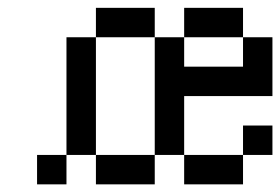

<svg xmlns="http://www.w3.org/2000/svg" viewBox="-20 -482 732 502"><path d="M76.9 -76.9H153.8V0H76.9ZM153.8 -153.8H230.8V-76.9H153.8ZM153.8 -230.8H230.8V-153.8H153.8ZM153.8 -307.7H230.8V-230.8H153.8ZM153.8 -384.6H230.8V-307.7H153.8ZM230.8 -76.9H307.7V0H230.8ZM307.7 -76.9H384.6V0H307.7ZM230.8 -461.5H307.7V-384.6H230.8ZM307.7 -461.5H384.6V-384.6H307.7ZM461.5 -76.9H538.5V0H461.5ZM538.5 -76.9H615.4V0H538.5ZM384.6 -153.8H461.5V-76.9H384.6ZM384.6 -230.8H461.5V-153.8H384.6ZM384.6 -307.7H461.5V-230.8H384.6ZM384.6 -384.6H461.5V-307.7H384.6ZM461.5 -461.5H538.5V-384.6H461.5ZM538.5 -461.5H615.4V-384.6H538.5ZM615.4 -384.6H692.3V-307.7H615.4ZM615.4 -307.7H692.3V-230.8H615.4ZM538.5 -307.7H615.4V-230.8H538.5ZM461.5 -307.7H538.5V-230.8H461.5ZM615.4 -153.8H692.3V-76.9H615.4Z"/></svg>

Font: Jacquarda Bastarda 9
Style: Regular
Weight: 400
Designer: Sarah Cadigan-Fried
Version: Version 1.000; ttfautohint (v1.8.4.7-5d5b)